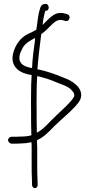

<svg xmlns="http://www.w3.org/2000/svg" viewBox="-20 -775 472 1001"><path d="M40 -26H52C61 -26 73 -26 88 -27C104 -27 122 -29 141 -33C142 -33 143 -33 144 -34C145 -24 145 -14 145 -5V70C145 105 145 148 147 176V190C149 200 153 206 163 206C170 206 178 197 176 188V174C174 146 174 105 174 70V-5C173 -18 173 -31 173 -44C208 -61 224 -77 264 -118C316 -168 337 -182 374 -222C385 -235 393 -245 397 -253C408 -276 404 -299 390 -318C373 -342 341 -360 307 -372C263 -390 221 -405 175 -414C180 -478 188 -541 195 -597L208 -607C219 -616 231 -627 243 -640C255 -652 264 -660 271 -664C281 -670 295 -674 309 -669L320 -666C325 -665 331 -665 335 -668C346 -677 346 -698 330 -701L319 -704C295 -712 273 -706 258 -696C244 -688 216 -659 202 -645C205 -674 210 -698 216 -718L220 -719C229 -719 234 -726 234 -737C234 -746 226 -755 219 -755L213 -754C203 -754 195 -748 190 -735C179 -703 176 -666 170 -623C170 -619 164 -617 162 -616C151 -609 139 -604 128 -599C88 -581 59 -541 48 -495C32 -423 88 -391 145 -384C143 -355 142 -324 142 -292C141 -259 142 -225 142 -190C142 -155 142 -123 143 -92C143 -85 143 -77 144 -70C127 -64 102 -63 87 -63C72 -62 61 -62 52 -62H40C31 -62 22 -54 22 -44C22 -36 32 -26 40 -26ZM88 -449C73 -469 85 -501 95 -519C109 -550 137 -563 163 -577C162 -572 163 -567 162 -562C156 -522 149 -467 147 -420C123 -424 98 -432 88 -449ZM171 -190C171 -224 170 -258 171 -292C171 -322 172 -351 174 -378C183 -377 192 -374 202 -371C234 -363 263 -351 294 -338C323 -328 346 -317 360 -297C365 -291 367 -286 367 -281C368 -277 367 -273 365 -269C362 -264 357 -256 348 -246C310 -205 295 -195 246 -146C213 -111 195 -95 172 -83V-93C171 -124 171 -156 171 -190Z"/></svg>

Font: Stray Cat
Style: Cn
Weight: 400
Version: Version 1.0